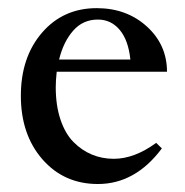

<svg xmlns="http://www.w3.org/2000/svg" viewBox="-20 -445 458 476"><path d="M222.7 11.2Q138.7 11.2 85.2 -50Q31.7 -111.3 31.7 -207.5Q31.7 -303.2 84.2 -364Q136.7 -424.8 219.7 -424.8Q293.9 -424.8 344 -379.4Q394 -334 394 -267.1H120.6Q118.2 -245.1 118.2 -229Q118.2 -183.6 129.9 -148.7Q141.6 -113.8 162.1 -93Q182.6 -72.3 207.8 -61.8Q232.9 -51.3 262.2 -51.3Q313 -51.3 367.2 -90.8L381.3 -77.1Q315.4 11.2 222.7 11.2ZM222.7 -396.5Q185.5 -396.5 161.4 -368.9Q137.2 -341.3 126.5 -297.4H303.2Q298.3 -345.2 276.9 -370.8Q255.4 -396.5 222.7 -396.5Z"/></svg>

Font: Elstob 18pt Medium
Style: Regular
Weight: 500
Designer: Peter S. Baker
Version: Version 1.015